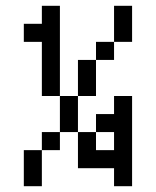

<svg xmlns="http://www.w3.org/2000/svg" viewBox="-20 -645 540 665"><path d="M62.5 -125Q62.5 -125 62.5 0H125Q125 0 125 -125ZM375 -62.5V0H437.5V-312.5H375V-250H312.5V-187.5H250Q250 -187.5 250 -62.5ZM125 -125H187.5V-187.5H125ZM312.5 -125V-187.5H375V-125ZM187.5 -187.5H250Q250 -187.5 250 -312.5H187.5Q187.5 -312.5 187.5 -187.5ZM187.5 -312.5V-625H125V-562.5H62.5V-500H125V-312.5ZM250 -312.5H312.5Q312.5 -312.5 312.5 -437.5H250Q250 -437.5 250 -312.5ZM312.5 -437.5H375V-500H312.5ZM375 -500H437.5Q437.5 -500 437.5 -625H375Q375 -625 375 -500Z"/></svg>

Font: Unifont
Style: Regular
Weight: 500
Version: Version 15.1.04